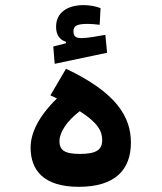

<svg xmlns="http://www.w3.org/2000/svg" viewBox="-20 -720 626 744"><path d="M285.6 3.9C424.8 3.9 487.3 -61 487.3 -167.5C487.3 -267.6 430.7 -361.3 235.8 -453.6L175.3 -350.6C184.1 -346.2 192.4 -342.3 200.7 -338.4C125.5 -265.6 98.6 -200.2 98.6 -148.4C98.6 -60.5 148.4 3.9 285.6 3.9ZM191.9 -472.7 395 -515.6 388.2 -585C358.9 -579.6 317.4 -572.3 297.4 -572.3C275.4 -572.3 264.6 -577.6 264.6 -598.6C264.6 -621.1 280.3 -627.4 320.3 -627.4C331.5 -627.4 351.1 -626 366.2 -624L369.6 -688.5C353.5 -694.8 329.1 -700.2 304.7 -700.2C241.7 -700.2 197.3 -671.9 197.3 -616.2C197.3 -585 210.9 -565.9 235.4 -558.1V-552.2L186.5 -540ZM289.1 -289.1C359.4 -244.1 376 -211.9 376 -177.2C376 -140.1 354 -123.5 289.6 -123.5C228 -123.5 210.4 -139.6 210.4 -173.3C210.4 -205.6 237.3 -250 289.1 -289.1Z"/></svg>

Font: Cascadia Code PL SemiBold
Style: Regular
Weight: 600
Monospace: yes
Designer: Aaron Bell
Foundry: Saja Typeworks
Version: Version 2404.023